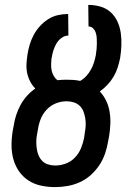

<svg xmlns="http://www.w3.org/2000/svg" viewBox="-20 -755 540 783"><path d="M205 8Q175 8 147 2Q119 -4 96 -19Q73 -34 57.5 -56.5Q42 -79 34.5 -106Q27 -133 27 -162.5Q27 -192 32 -222L36 -243Q39 -264 46 -285.5Q53 -307 63.5 -326.5Q74 -346 89.5 -363.5Q105 -381 124 -394Q112 -406 103.5 -422Q95 -438 91 -456Q87 -474 88 -493.5Q89 -513 92 -532Q95 -552 101 -572.5Q107 -593 117.5 -612.5Q128 -632 143 -648.5Q158 -665 177 -677Q196 -689 217 -693.5Q238 -698 258 -698L259 -610Q244 -610 230.5 -600Q217 -590 209.5 -576.5Q202 -563 197.5 -548.5Q193 -534 191 -520L190 -518Q189 -505 188.5 -492.5Q188 -480 190.5 -468Q193 -456 199 -445.5Q205 -435 214 -428Q224 -429 233.5 -429.5Q243 -430 252 -430Q266 -430 280 -429Q294 -428 307 -425Q321 -433 332 -445Q343 -457 351 -471.5Q359 -486 363.5 -501Q368 -516 371 -531V-533Q373 -544 374 -555.5Q375 -567 375 -578Q375 -589 374.5 -600Q374 -611 370.5 -621.5Q367 -632 359.5 -639.5Q352 -647 341 -647L340 -735Q366 -735 390 -728Q414 -721 431.5 -705Q449 -689 459 -667Q469 -645 472.5 -620.5Q476 -596 475 -570Q474 -544 470 -519Q466 -499 460 -480Q454 -461 443.5 -443Q433 -425 418.5 -409.5Q404 -394 387 -382Q403 -365 413 -344Q423 -323 427 -299Q431 -275 430 -250Q429 -225 425 -200L421 -179Q417 -154 408.5 -129Q400 -104 385.5 -82Q371 -60 350.5 -41.5Q330 -23 305.5 -12Q281 -1 255.5 3.5Q230 8 205 8ZM205 -80Q227 -80 248.5 -88Q270 -96 286 -113Q302 -130 310.5 -151Q319 -172 323 -193L326 -215Q329 -230 329.5 -245Q330 -260 327.5 -274Q325 -288 320 -301Q315 -314 305 -323.5Q295 -333 281 -337.5Q267 -342 252 -342Q230 -342 209 -334Q188 -326 171.5 -309Q155 -292 146.5 -271Q138 -250 135 -229L131 -207Q128 -192 128 -177Q128 -162 130 -148Q132 -134 137.5 -121Q143 -108 152.5 -98.5Q162 -89 176 -84.5Q190 -80 205 -80Z"/></svg>

Font: Iosevka Semibold
Style: Italic
Weight: 600
Italic angle: -9°
Monospace: yes
Designer: Belleve Invis
Foundry: Belleve Invis
Version: Version 32.5.0; ttfautohint (v1.8.4)